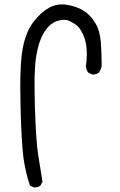

<svg xmlns="http://www.w3.org/2000/svg" viewBox="-20 -825 540 865"><path d="M371.1 -579.6Q371.1 -551.3 366.7 -526.4Q368.7 -510.7 377 -498.5L394.5 -489.7Q397.5 -489.3 400.4 -489.3Q403.3 -489.3 407.7 -490.2Q417.5 -491.7 425.3 -498Q436 -512.7 438 -530.3Q438 -585 434.1 -636Q430.2 -687 408.7 -722.4Q387.2 -757.8 356.4 -776.9Q325.7 -796.4 281.7 -803.2Q270.5 -805.2 259.3 -805.2Q229 -805.2 202.6 -791Q167 -772 132.3 -728.3Q97.7 -684.6 83 -610.8Q71.3 -553.7 71.3 -434.6Q71.3 -399.9 72.8 -335.7Q74.2 -271.5 77.6 -210.4Q81.1 -149.4 85.4 -116.2Q94.2 -50.8 114.7 10.7L131.8 19Q134.3 19.5 136.7 19.5Q152.3 19.5 162.6 10.7L171.4 -6.3L151.9 -127.9Q142.1 -189.9 137.2 -343.8Q135.7 -395 135.7 -426Q135.7 -457 135.7 -475.6Q137.2 -531.2 142.1 -564.9Q151.9 -633.3 176.8 -675.8Q202.1 -718.3 236.3 -730Q254.9 -735.8 268.3 -735.8Q281.7 -735.8 291 -731.4Q310.1 -722.7 324.2 -711.9Q339.4 -701.2 354 -669.9Q368.7 -638.7 370.6 -598.6Q371.1 -588.9 371.1 -579.6Z"/></svg>

Font: Bakudai
Style: Light
Weight: 300
Version: Version 1.48